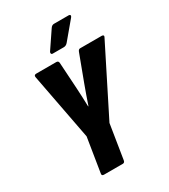

<svg xmlns="http://www.w3.org/2000/svg" viewBox="-203 -938 914 1036"><g transform="rotate(-30 253.5 -420.0)"><path d="M132 0Q117 0 120 -14L154 -226L75 -641Q73 -655 88 -655H213Q226 -655 227 -641L237 -479Q239 -450 240 -420.5Q241 -391 242 -362H244Q254 -391 264 -420Q274 -449 285 -478L346 -641Q351 -655 361 -655H496Q502 -655 505.5 -651.5Q509 -648 505 -641L297 -227L263 -14Q261 0 249 0ZM219 -704Q212 -704 210 -709.5Q208 -715 212 -721L283 -826Q292 -840 305 -840H397Q404 -840 406 -835Q408 -830 402 -823L314 -718Q303 -704 288 -704Z"/></g></svg>

Font: Sofia Sans Extra Condensed Black
Style: Italic
Weight: 900
Italic angle: -9°
Version: Version 4.100